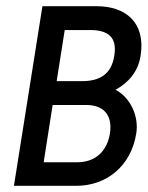

<svg xmlns="http://www.w3.org/2000/svg" viewBox="-20 -600 477 620"><path d="M25 0H227C322 0 403 -62 420 -169C429 -223 402 -285 353 -310C393 -332 426 -367 434 -420C451 -527 386 -580 292 -580H117ZM121 -76 150 -261H258C315 -261 344 -228 335 -169C325 -109 286 -76 229 -76ZM163 -338 189 -503H271C329 -503 359 -480 349 -420C340 -361 303 -338 245 -338Z"/></svg>

Font: Charger Sport
Style: SeBdNrwObl
Weight: 600
Designer: Jasper
Foundry: Cannot Into Space Fonts
Version: Version 1.1